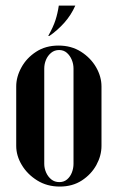

<svg xmlns="http://www.w3.org/2000/svg" viewBox="-20 -664 421 689"><path d="M38.2 -140.5Q38.2 -105.2 58.2 -71.9Q78.2 -38.5 113.5 -16.5Q148.8 5.5 194.5 5.5Q240.2 5.5 273.9 -16.5Q307.5 -38.5 325.9 -72Q344.2 -105.5 344.2 -140.5V-353.8Q344.2 -389 324.8 -422.8Q305.2 -456.5 270.5 -478.5Q235.8 -500.5 190 -500.5Q143.5 -500.5 109.4 -478.1Q75.2 -455.8 56.8 -422Q38.2 -388.2 38.2 -353.8ZM138.8 -418Q138.8 -434.2 145 -449.2Q151.2 -464.2 163.4 -474.4Q175.5 -484.5 192.2 -484.5Q208.5 -484.5 220 -474.4Q231.5 -464.2 237.6 -449.2Q243.8 -434.2 243.8 -418V-76.2Q243.8 -60.2 238 -45.1Q232.2 -30 220.8 -20.2Q209.2 -10.5 193 -10.5Q176.2 -10.5 164.1 -20.2Q152 -30 145.4 -45.1Q138.8 -60.2 138.8 -76.2ZM157.2 -535Q186.2 -555 210.6 -582.2Q235 -609.5 250.2 -643.8H191Q187 -616.5 179.1 -591.9Q171.2 -567.2 153 -535Z"/></svg>

Font: Emberly Black
Style: Regular
Weight: 900
Designer: Rajesh Rajput
Foundry: Rajesh Rajput
Version: Version 1.000